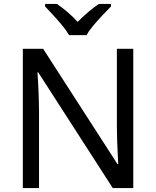

<svg xmlns="http://www.w3.org/2000/svg" viewBox="-20 -964 800 984"><path d="M663 0H558L176 -593H172Q174 -570 175.5 -538.5Q177 -507 178.5 -471.5Q180 -436 180 -399V0H97V-714H201L582 -123H586Q585 -139 583.5 -171Q582 -203 580.5 -241Q579 -279 579 -311V-714H663ZM334 -784Q321 -807 299 -833.5Q277 -860 253 -886Q229 -912 211 -931V-944H271Q297 -927 325 -903Q353 -879 378 -852Q405 -879 433 -903Q461 -927 487 -944H549V-931Q530 -912 505.5 -886Q481 -860 458.5 -833.5Q436 -807 424 -784Z"/></svg>

Font: Noto Sans Gujarati
Style: Regular
Weight: 400
Designer: Jelle Bosma - Monotype Design Team, Universal Thirst
Foundry: Monotype Imaging Inc.
Version: Version 2.102